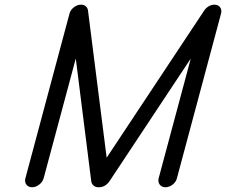

<svg xmlns="http://www.w3.org/2000/svg" viewBox="-20 -789 953 809"><path d="M840.3 -744.4Q847.4 -755.1 858.9 -762.2Q870.4 -769.3 883.1 -769.3Q899.2 -769.3 907.3 -758.3Q915.5 -747.3 911.4 -731.9L725.3 -37.4Q721.4 -22 707.2 -11Q692.9 0 677 0Q661.1 0 652.8 -11.5Q644.5 -22.9 648.7 -38.6L783.9 -542.5L440.7 -24.4Q433.1 -13.4 421.4 -6.6Q409.7 0.2 396.2 0Q382.6 0.2 374.3 -7.1Q366 -14.4 364.5 -24.9L299.3 -542.5L164.1 -38.6Q159.9 -22.7 145.5 -11.4Q131.1 0 115.5 0Q99.6 0 91.3 -11Q83 -22 86.9 -37.4L272.9 -731.9Q277.1 -747.3 291.3 -758.3Q305.4 -769.3 321.5 -769.3Q334.2 -769.3 341.9 -762.2Q349.6 -755.1 350.8 -744.4L429.4 -124.5Z"/></svg>

Font: Tecnico
Style: GruesoInclinado
Weight: 700
Italic angle: -15°
Version: Version 1.3